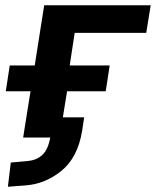

<svg xmlns="http://www.w3.org/2000/svg" viewBox="-20 -523 593 730"><path d="M10 187 21 95 86 89Q120 86 141.5 65.5Q163 45 171 0H68L96 -176H2L17 -274H112L148 -503H553L536 -398H264L245 -274H397L382 -176H235L219 -77H300L292 -24Q275 77 213 127Q151 177 76 182Z"/></svg>

Font: Nunito Sans 6pt
Style: Bold Italic
Weight: 700
Italic angle: -9°
Version: Version 3.101;gftools[0.9.27]